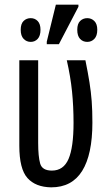

<svg xmlns="http://www.w3.org/2000/svg" viewBox="-20 -796 474 825"><path d="M200 9Q133 8 98 -31Q63 -70 63 -170V-537H144V-182Q144 -124 152.5 -93.5Q161 -63 203 -63Q253 -63 274.5 -113Q296 -163 296 -268Q296 -339 289.5 -403Q283 -467 267 -537H347Q358 -483 364.5 -442Q371 -401 374 -361.5Q377 -322 377 -269Q377 -132 333 -61.5Q289 9 200 9ZM181 -606V-617L220 -776H317V-767L233 -606ZM112 -616Q94 -616 81.5 -629Q69 -642 69 -668Q69 -694 81.5 -706Q94 -718 112 -718Q130 -718 142 -705.5Q154 -693 154 -668Q154 -642 142 -629Q130 -616 112 -616ZM355 -616Q336 -616 324 -629Q312 -642 312 -668Q312 -694 324.5 -706Q337 -718 355 -718Q373 -718 385.5 -705.5Q398 -693 398 -668Q398 -642 385.5 -629Q373 -616 355 -616Z"/></svg>

Font: Noto Sans ExtraCondensed
Style: Regular
Weight: 400
Width: 2
Designer: Monotype Design Team
Foundry: Monotype Imaging Inc.
Version: Version 2.013; ttfautohint (v1.8.4.7-5d5b)